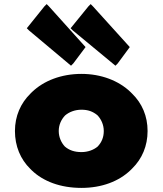

<svg xmlns="http://www.w3.org/2000/svg" viewBox="-20 -896 794 938"><path d="M128 -71 135 -64C191 -10 275 22 378 22C477 22 561 -10 618 -65L626 -73C674 -120 701 -183 701 -256C701 -329 674 -391 626 -438L618 -446C560 -502 474 -535 378 -535C280 -535 194 -502 136 -446L129 -439C81 -392 53 -329 53 -256C53 -182 80 -118 128 -71ZM298 -332C318 -349 346 -360 378 -360C409 -360 433 -352 456 -333C474 -314 487 -287 487 -256C487 -226 477 -201 457 -180C438 -164 410 -153 378 -153C344 -153 318 -162 297 -180C280 -198 267 -225 267 -256C267 -286 279 -312 298 -332ZM219 -865 211 -873 208 -876 197 -865 111 -758 122 -747 327 -575 338 -586 398 -666ZM434 -865 423 -876 412 -865 325 -758 336 -747 544 -575 555 -586 614 -666Z"/></svg>

Font: Hussar Woodtype
Style: Ultra
Weight: 900
Foundry: Cannot Into Space Fonts
Version: Version 1.07